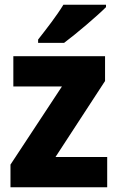

<svg xmlns="http://www.w3.org/2000/svg" viewBox="-20 -786 495 806"><path d="M425 -756V-766H246C219 -721 173 -662 140 -620V-606H249C300 -644 388 -719 425 -756ZM430 0V-127H213L421 -446V-550H36V-423H240L24 -95V0Z"/></svg>

Font: Noto Sans Lao Looped SemiCondensed ExtraBold
Style: Regular
Weight: 800
Width: 4
Designer: Mark Frömberg, Ben Mitchell
Foundry: The Fontpad Ltd
Version: Version 1.002